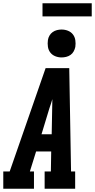

<svg xmlns="http://www.w3.org/2000/svg" viewBox="-35 -1150 579 1170"><path d="M-15 0V-105H24L243 -735H387L398 -105H423V0H237V-105H275L277 -227H185L147 -105H172V0ZM280 -332 283 -490Q283 -504 283.5 -518Q284 -532 284 -546Q280 -532 275.5 -518Q271 -504 266 -490L218 -332ZM340 -800Q320 -800 301.5 -807.5Q283 -815 271.5 -830Q260 -845 257 -865Q254 -885 257 -906Q259 -920 266.5 -933Q274 -946 286 -954.5Q298 -963 312 -966.5Q326 -970 340 -970Q361 -970 379.5 -962.5Q398 -955 409.5 -940Q421 -925 424 -905Q427 -885 424 -864Q421 -850 414 -837Q407 -824 395 -815.5Q383 -807 368.5 -803.5Q354 -800 340 -800ZM224 -1050V-1130H524V-1050Z"/></svg>

Font: Iosevka Slab Extrabold Oblique
Style: Regular
Weight: 800
Italic angle: -9°
Monospace: yes
Designer: Belleve Invis
Foundry: Belleve Invis
Version: Version 11.1.1; ttfautohint (v1.8.3)